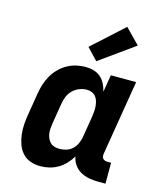

<svg xmlns="http://www.w3.org/2000/svg" viewBox="-117 -878 835 974"><g transform="rotate(15 300.0 -390.5)"><path d="M185 8Q158 8 133 -1Q108 -10 91 -29.5Q74 -49 65.5 -73.5Q57 -98 54 -124.5Q51 -151 53 -179Q55 -207 60 -234L78 -344Q82 -369 89.5 -393Q97 -417 109.5 -439.5Q122 -462 140.5 -481Q159 -500 181.5 -513Q204 -526 229 -532Q254 -538 278 -538Q301 -538 322 -532Q343 -526 358.5 -512.5Q374 -499 383.5 -480Q393 -461 398 -440Q398 -440 398 -440Q398 -440 398 -440L413 -530H546L481 -136Q480 -129 481 -122.5Q482 -116 486 -111Q490 -106 496.5 -104Q503 -102 509 -102H529V8H491Q466 8 442 3.5Q418 -1 397.5 -12.5Q377 -24 363.5 -43.5Q350 -63 346 -86Q334 -65 316.5 -46.5Q299 -28 277.5 -15.5Q256 -3 232.5 2.5Q209 8 185 8ZM258 -102Q276 -102 293.5 -107.5Q311 -113 324.5 -125.5Q338 -138 346 -155Q354 -172 357 -189L375 -299Q377 -313 378.5 -327.5Q380 -342 379 -355.5Q378 -369 374.5 -382.5Q371 -396 363 -406.5Q355 -417 342.5 -422.5Q330 -428 316 -428Q296 -428 276.5 -420.5Q257 -413 242 -398.5Q227 -384 219 -365Q211 -346 208 -326L190 -216Q188 -203 187 -189Q186 -175 188 -162.5Q190 -150 195.5 -138Q201 -126 210 -117.5Q219 -109 231.5 -105.5Q244 -102 258 -102ZM323 -580 266 -640 430 -789 506 -711Z"/></g></svg>

Font: Iosevka Curly Slab XBdEx
Style: Italic
Weight: 800
Width: 7
Italic angle: -9°
Monospace: yes
Designer: Belleve Invis
Foundry: Belleve Invis
Version: Version 11.1.0; ttfautohint (v1.8.3)